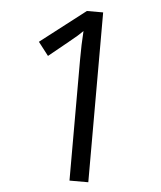

<svg xmlns="http://www.w3.org/2000/svg" viewBox="-52 -759 675 804"><g transform="rotate(5 286.0 -357.0)"><path d="M349.1 0H270V-508.8Q270 -572.3 273.9 -628.9Q263.7 -618.7 251 -607.4Q238.3 -596.2 134.8 -512.2L91.8 -567.9L280.8 -713.9H349.1Z"/></g></svg>

Font: f3_21440 
Style: Regular
Weight: 400
Foundry: Ascender Corporation
Version: Version 1.10